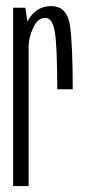

<svg xmlns="http://www.w3.org/2000/svg" viewBox="-20 -624 290 644"><path d="M172 -324.5H224Q224 -471.5 214.8 -537.5Q205.5 -603.5 151.5 -603.5Q108.5 -603.5 82.8 -569Q57 -534.5 57 -481.5L76 -466.5Q76 -497.5 91.2 -530.8Q106.5 -564 132 -564Q156.5 -564 164.2 -515Q172 -466 172 -324.5ZM24 0H76V-522L65 -598H24Z"/></svg>

Font: Anybody ExtraCondensed Light
Style: Regular
Weight: 300
Width: 2
Version: Version 1.113;gftools[0.9.25]